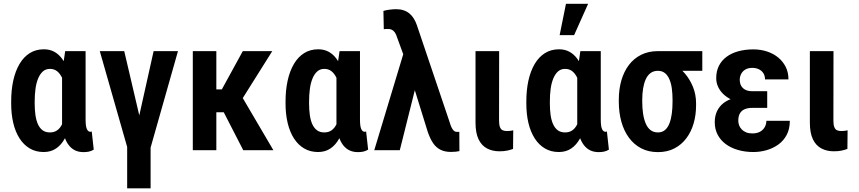

<svg xmlns="http://www.w3.org/2000/svg" viewBox="-20 -801 4579 1024"><path d="M39.6 -249V-259.3Q39.6 -320.8 50.8 -371.6Q62 -422.4 84.2 -460Q106.4 -497.6 138.9 -517.8Q171.4 -538.1 213.9 -538.1Q244.6 -538.1 268.6 -525.4Q292.5 -512.7 310.3 -488.8Q328.1 -464.8 340.3 -431.6Q352.5 -398.4 360.4 -357.7Q368.2 -316.9 372.1 -270V-247.6Q366.7 -191.9 355.7 -144.5Q344.7 -97.2 325.9 -62.7Q307.1 -28.3 279.3 -9.3Q251.5 9.8 212.9 9.8Q170.9 9.8 138.7 -9.3Q106.4 -28.3 84.2 -63Q62 -97.7 50.8 -145Q39.6 -192.4 39.6 -249ZM165 -259.3V-249Q165 -216.3 168.9 -188Q172.9 -159.7 182.1 -138.9Q191.4 -118.2 207 -106.4Q222.7 -94.7 246.1 -94.7Q268.6 -94.7 284.2 -105.5Q299.8 -116.2 309.8 -136Q319.8 -155.8 326.2 -182.4Q332.5 -209 335.9 -239.7V-273.9Q333.5 -307.6 327.1 -336.7Q320.8 -365.7 310.3 -387.5Q299.8 -409.2 284.2 -421.4Q268.6 -433.6 246.6 -433.6Q223.6 -433.6 208.3 -419.7Q192.9 -405.8 183.1 -381.8Q173.3 -357.9 169.2 -326.7Q165 -295.4 165 -259.3ZM327.6 -528.3H436.5V-165Q436.5 -145.5 438.2 -132.6Q439.9 -119.6 443.6 -112.1Q447.3 -104.5 451.9 -101.3Q456.5 -98.1 462.4 -98.1Q464.8 -98.1 466.6 -98.9Q468.3 -99.6 469.2 -100.1L480 -2.9Q465.8 5.4 453.1 7.8Q440.4 10.3 425.3 10.3Q400.9 10.3 381.6 1.5Q362.3 -7.3 347.7 -25.6Q333 -43.9 323.5 -72.3Q314 -100.6 311 -140.1V-415Z M783.2 -47.9V203.6H658.2V-47.9ZM710 -127.9 799.3 -528.3H929.2L779.3 0H695.8ZM642.6 -528.3 736.8 -126 746.1 0H663.1L512.2 -528.3Z M1133.8 -528.3V0H1008.3V-528.3ZM1432.1 -528.3 1227.1 -202.1H1108.4L1091.8 -324.2H1163.1L1274.9 -528.3ZM1277.3 0 1161.6 -225.1 1265.6 -293.5 1438 0Z M1502.9 -249V-259.3Q1502.9 -320.8 1514.2 -371.6Q1525.4 -422.4 1547.6 -460Q1569.8 -497.6 1602.3 -517.8Q1634.8 -538.1 1677.2 -538.1Q1708 -538.1 1731.9 -525.4Q1755.9 -512.7 1773.7 -488.8Q1791.5 -464.8 1803.7 -431.6Q1815.9 -398.4 1823.7 -357.7Q1831.5 -316.9 1835.4 -270V-247.6Q1830.1 -191.9 1819.1 -144.5Q1808.1 -97.2 1789.3 -62.7Q1770.5 -28.3 1742.7 -9.3Q1714.8 9.8 1676.3 9.8Q1634.3 9.8 1602.1 -9.3Q1569.8 -28.3 1547.6 -63Q1525.4 -97.7 1514.2 -145Q1502.9 -192.4 1502.9 -249ZM1628.4 -259.3V-249Q1628.4 -216.3 1632.3 -188Q1636.2 -159.7 1645.5 -138.9Q1654.8 -118.2 1670.4 -106.4Q1686 -94.7 1709.5 -94.7Q1731.9 -94.7 1747.6 -105.5Q1763.2 -116.2 1773.2 -136Q1783.2 -155.8 1789.6 -182.4Q1795.9 -209 1799.3 -239.7V-273.9Q1796.9 -307.6 1790.5 -336.7Q1784.2 -365.7 1773.7 -387.5Q1763.2 -409.2 1747.6 -421.4Q1731.9 -433.6 1710 -433.6Q1687 -433.6 1671.6 -419.7Q1656.2 -405.8 1646.5 -381.8Q1636.7 -357.9 1632.6 -326.7Q1628.4 -295.4 1628.4 -259.3ZM1791 -528.3H1899.9V-165Q1899.9 -145.5 1901.6 -132.6Q1903.3 -119.6 1907 -112.1Q1910.6 -104.5 1915.3 -101.3Q1919.9 -98.1 1925.8 -98.1Q1928.2 -98.1 1929.9 -98.9Q1931.6 -99.6 1932.6 -100.1L1943.4 -2.9Q1929.2 5.4 1916.5 7.8Q1903.8 10.3 1888.7 10.3Q1864.3 10.3 1845 1.5Q1825.7 -7.3 1811 -25.6Q1796.4 -43.9 1786.9 -72.3Q1777.3 -100.6 1774.4 -140.1V-415Z M2200.2 -351.1 2112.3 0H1976.1L2139.6 -541.5L2224.6 -539.1ZM2092.3 -752Q2114.3 -752 2131.8 -746.3Q2149.4 -740.7 2163.1 -729.5Q2176.8 -718.3 2186.5 -702.6Q2196.3 -687 2203.1 -667.5L2378.4 -148.4Q2382.3 -134.3 2387.7 -122.6Q2393.1 -110.8 2400.1 -104.2Q2407.2 -97.7 2416.5 -97.7Q2420.4 -97.7 2423.3 -97.7Q2426.3 -97.7 2429.7 -98.1L2430.2 4.9Q2421.4 6.8 2410.4 8.1Q2399.4 9.3 2384.8 9.3Q2353 9.3 2329.6 -2.2Q2306.2 -13.7 2290 -37.4Q2273.9 -61 2261.2 -98.1L2145.5 -471.2L2097.7 -601.6Q2092.8 -618.2 2085.7 -628.2Q2078.6 -638.2 2069.8 -642.3Q2061 -646.5 2050.3 -646.5Q2044.9 -646.5 2039.3 -646.2Q2033.7 -646 2026.9 -645.5L2024.9 -742.7Q2038.1 -747.1 2057.9 -749.5Q2077.6 -752 2092.3 -752Z M2516.1 -528.3H2642.1L2641.6 -158.7Q2641.6 -135.3 2646.5 -123Q2651.4 -110.8 2660.6 -106.4Q2669.9 -102.1 2684.1 -102.1Q2693.8 -102.1 2702.9 -103.3Q2711.9 -104.5 2717.3 -106L2716.3 -6.8Q2702.6 -1.5 2685.1 2.2Q2667.5 5.9 2643.6 5.9Q2606 5.9 2577.1 -9.5Q2548.3 -24.9 2532.2 -58.3Q2516.1 -91.8 2516.1 -147Z M2787.1 -249V-259.3Q2787.1 -320.8 2798.3 -371.6Q2809.6 -422.4 2831.8 -460Q2854 -497.6 2886.5 -517.8Q2918.9 -538.1 2961.4 -538.1Q2992.2 -538.1 3016.1 -525.4Q3040 -512.7 3057.9 -488.8Q3075.7 -464.8 3087.9 -431.6Q3100.1 -398.4 3107.9 -357.7Q3115.7 -316.9 3119.6 -270V-247.6Q3114.3 -191.9 3103.3 -144.5Q3092.3 -97.2 3073.5 -62.7Q3054.7 -28.3 3026.9 -9.3Q2999 9.8 2960.4 9.8Q2918.5 9.8 2886.2 -9.3Q2854 -28.3 2831.8 -63Q2809.6 -97.7 2798.3 -145Q2787.1 -192.4 2787.1 -249ZM2912.6 -259.3V-249Q2912.6 -216.3 2916.5 -188Q2920.4 -159.7 2929.7 -138.9Q2939 -118.2 2954.6 -106.4Q2970.2 -94.7 2993.7 -94.7Q3016.1 -94.7 3031.7 -105.5Q3047.4 -116.2 3057.4 -136Q3067.4 -155.8 3073.7 -182.4Q3080.1 -209 3083.5 -239.7V-273.9Q3081.1 -307.6 3074.7 -336.7Q3068.4 -365.7 3057.9 -387.5Q3047.4 -409.2 3031.7 -421.4Q3016.1 -433.6 2994.1 -433.6Q2971.2 -433.6 2955.8 -419.7Q2940.4 -405.8 2930.7 -381.8Q2920.9 -357.9 2916.7 -326.7Q2912.6 -295.4 2912.6 -259.3ZM3075.2 -528.3H3184.1V-165Q3184.1 -145.5 3185.8 -132.6Q3187.5 -119.6 3191.2 -112.1Q3194.8 -104.5 3199.5 -101.3Q3204.1 -98.1 3210 -98.1Q3212.4 -98.1 3214.1 -98.9Q3215.8 -99.6 3216.8 -100.1L3227.5 -2.9Q3213.4 5.4 3200.7 7.8Q3188 10.3 3172.9 10.3Q3148.4 10.3 3129.2 1.5Q3109.9 -7.3 3095.2 -25.6Q3080.6 -43.9 3071 -72.3Q3061.5 -100.6 3058.6 -140.1V-415ZM2964.8 -613.8 2998.5 -780.8H3116.7L3042 -613.8Z M3280.3 -258.8V-269Q3280.3 -324.7 3293.9 -372.1Q3307.6 -419.4 3334 -454.3Q3360.4 -489.3 3399.4 -508.8Q3438.5 -528.3 3488.3 -528.3Q3498.5 -523.9 3507.6 -509.8Q3516.6 -495.6 3531.5 -480.7Q3546.4 -465.8 3572.3 -458Q3604.5 -441.4 3631.6 -410.4Q3658.7 -379.4 3675.5 -338.4Q3692.4 -297.4 3692.4 -249.5V-239.3Q3692.4 -187.5 3679.2 -142.3Q3666 -97.2 3640.1 -63Q3614.3 -28.8 3576.4 -9.3Q3538.6 10.3 3489.3 10.3Q3438.5 10.3 3399.7 -10Q3360.8 -30.3 3334.2 -66.7Q3307.6 -103 3293.9 -152.1Q3280.3 -201.2 3280.3 -258.8ZM3405.3 -269V-258.8Q3405.3 -224.6 3409.7 -195.1Q3414.1 -165.5 3423.6 -142.8Q3433.1 -120.1 3449.2 -107.4Q3465.3 -94.7 3489.3 -94.7Q3511.2 -94.7 3526.4 -107.4Q3541.5 -120.1 3550.3 -142.8Q3559.1 -165.5 3563 -195.1Q3566.9 -224.6 3566.9 -258.8V-269Q3566.9 -300.3 3563.2 -328.1Q3559.6 -356 3550.5 -377.4Q3541.5 -398.9 3526.4 -411.1Q3511.2 -423.3 3488.8 -423.3Q3465.3 -423.3 3449.2 -411.1Q3433.1 -398.9 3423.6 -377.4Q3414.1 -356 3409.7 -328.1Q3405.3 -300.3 3405.3 -269ZM3725.6 -528.3V-423.3H3488.3V-528.3Z M3967.3 -287.1H4071.8V-225.6H3991.2Q3968.8 -225.6 3952.1 -218.8Q3935.5 -211.9 3926.5 -196.8Q3917.5 -181.6 3917.5 -157.7Q3917.5 -144.5 3922.1 -132.3Q3926.8 -120.1 3936.3 -110.4Q3945.8 -100.6 3959.7 -95Q3973.6 -89.4 3992.2 -89.4Q4017.1 -89.4 4033.7 -98.6Q4050.3 -107.9 4058.8 -123.5Q4067.4 -139.2 4067.4 -156.7H4192.4Q4192.4 -113.3 4175.8 -81.8Q4159.2 -50.3 4130.9 -30Q4102.5 -9.8 4068.1 0Q4033.7 9.8 3998 9.8Q3954.1 9.8 3916.5 -1Q3878.9 -11.7 3851.1 -32.2Q3823.2 -52.7 3807.6 -82.3Q3792 -111.8 3792 -149.4Q3792 -182.6 3804.2 -208.3Q3816.4 -233.9 3839.1 -251.5Q3861.8 -269 3894.3 -278.1Q3926.8 -287.1 3967.3 -287.1ZM4071.8 -252H3967.3Q3930.7 -252 3900.1 -262.2Q3869.6 -272.5 3847.2 -290.8Q3824.7 -309.1 3812.3 -333Q3799.8 -356.9 3799.8 -383.8Q3799.8 -421.4 3814.2 -450Q3828.6 -478.5 3855 -498Q3881.3 -517.6 3917.7 -527.6Q3954.1 -537.6 3998 -537.6Q4036.6 -537.6 4070.3 -526.6Q4104 -515.6 4129.6 -494.9Q4155.3 -474.1 4170.2 -444.8Q4185.1 -415.5 4185.1 -377.4H4060.1Q4060.1 -396.5 4051.5 -410.2Q4043 -423.8 4027.6 -431.4Q4012.2 -439 3992.7 -439Q3969.2 -439 3954.3 -429.7Q3939.5 -420.4 3932.4 -405.8Q3925.3 -391.1 3925.3 -375.5Q3925.3 -361.8 3929.4 -350.6Q3933.6 -339.4 3942.1 -331.3Q3950.7 -323.2 3962.9 -318.8Q3975.1 -314.5 3991.2 -314.5H4071.8Z M4299.3 -528.3H4425.3L4424.8 -158.7Q4424.8 -135.3 4429.7 -123Q4434.6 -110.8 4443.8 -106.4Q4453.1 -102.1 4467.3 -102.1Q4477.1 -102.1 4486.1 -103.3Q4495.1 -104.5 4500.5 -106L4499.5 -6.8Q4485.8 -1.5 4468.3 2.2Q4450.7 5.9 4426.8 5.9Q4389.2 5.9 4360.4 -9.5Q4331.5 -24.9 4315.4 -58.3Q4299.3 -91.8 4299.3 -147Z"/></svg>

Font: Roboto Condensed SemiBold
Style: Regular
Weight: 600
Designer: Christian Robertson
Foundry: Google
Version: Version 3.008; 2023